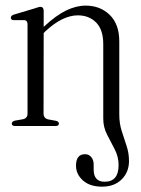

<svg xmlns="http://www.w3.org/2000/svg" viewBox="-20 -460 516 701"><path d="M357 -27V-298.5Q357 -351.5 331 -377.8Q305 -404 264 -404Q237.5 -404 208.2 -390.2Q179 -376.5 146 -346L139.5 -339.5L139 -46Q139 -27.5 156.5 -24L184 -19Q195 -16.5 195 -9Q195 0 183.5 0H34.5Q23 0 23 -9Q23 -16 34 -19.5L63 -24.5Q80.5 -28 80.5 -45.5V-371.5Q80.5 -385.5 69 -386.5H29Q19.5 -387.5 19.5 -395.5Q19.5 -402.5 30 -406.5L107 -429.5Q113.5 -431.5 118.5 -433.2Q123.5 -435 127 -435Q139 -435 139.5 -421.5V-362Q184 -403.5 221 -421.5Q258 -439.5 292.5 -439.5Q346 -439.5 380.8 -405.5Q415.5 -371.5 415.5 -309V-42Q415.5 -10 424.2 17.8Q433 45.5 442 72.2Q451 99 451 127.5Q451 168.5 424.2 195Q397.5 221.5 352.5 221.5Q308 221.5 282.8 198.8Q257.5 176 257.5 145Q257.5 103 290.5 103Q304.5 103 313.2 113.5Q322 124 322 141.5V159Q322 203.5 362 203.5Q413 203.5 413 143Q413 112.5 399 85.5Q385 58.5 371 31.5Q357 4.5 357 -27Z"/></svg>

Font: Fraunces 144pt Soft Light
Style: Regular
Weight: 300
Version: Version 1.000;[0bf87f6ff]